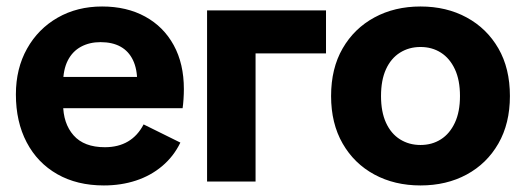

<svg xmlns="http://www.w3.org/2000/svg" viewBox="-20 -554 1605 586"><path d="M296.9 12Q215.2 12 154.8 -22.4Q94.3 -56.9 61.4 -119.6Q28.5 -182.2 28.5 -265.8Q28.5 -344.8 62.5 -405.4Q96.4 -466 156 -500.1Q215.6 -534.2 291.7 -534.2Q366.8 -534.2 423 -503.4Q479.2 -472.7 510.2 -416.1Q541.2 -359.6 541.2 -282.1Q541.2 -267.8 540.1 -251.2Q539 -234.6 537.3 -223.7H98.2V-319.2H443.3L398.7 -303.4Q399 -343.1 385.9 -370.4Q372.8 -397.8 347.9 -411.6Q323 -425.4 286.8 -425.4Q253.2 -425.4 227.2 -411.4Q201.1 -397.3 186.8 -369.2Q172.6 -341.1 172.6 -299V-236.9Q172.6 -177.2 204.5 -141Q236.4 -104.7 300.1 -104.7Q340.9 -104.7 370.5 -122.1Q400.2 -139.5 418.3 -174.3L530.5 -118.8Q510.1 -76.7 475.1 -47.2Q440.1 -17.7 394.9 -2.9Q349.6 12 296.9 12Z M612 0V-522.2H760V0ZM643.7 -391.1V-522.2H975V-391.1Z M1263.4 12Q1184.4 12 1122.7 -21.3Q1061 -54.6 1025.8 -115.9Q990.5 -177.2 990.5 -260.9Q990.5 -345.4 1025.8 -406.3Q1061 -467.3 1122.7 -500.7Q1184.4 -534.2 1263.4 -534.2Q1342.7 -534.2 1404.3 -500.7Q1465.9 -467.3 1501.1 -406.3Q1536.3 -345.4 1536.3 -260.9Q1536.3 -177.2 1501.1 -115.9Q1465.9 -54.6 1404.3 -21.3Q1342.7 12 1263.4 12ZM1263.4 -111.5Q1298.6 -111.5 1325.7 -128.8Q1352.8 -146.1 1368.3 -179.4Q1383.9 -212.6 1383.9 -260.9Q1383.9 -309.6 1368.3 -342.8Q1352.8 -376 1325.7 -393.3Q1298.6 -410.6 1263.4 -410.6Q1228.3 -410.6 1200.8 -393.3Q1173.3 -376 1158.1 -342.8Q1142.9 -309.6 1142.9 -260.9Q1142.9 -212.6 1158.1 -179.4Q1173.3 -146.1 1200.8 -128.8Q1228.3 -111.5 1263.4 -111.5Z"/></svg>

Font: TikTok Sans Light
Style: Regular
Weight: 300
Version: Version 4.000